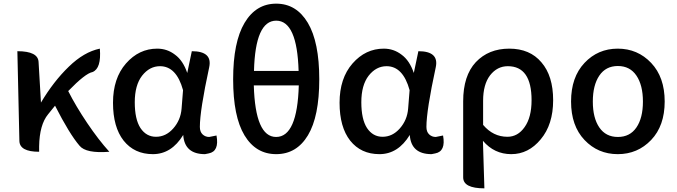

<svg xmlns="http://www.w3.org/2000/svg" viewBox="-20 -830 3703 1050"><path d="M194 0Q87 0 86 -60L75 -550Q189 -550 191 -490L204 -269Q273 -385 356 -465Q439 -546 526 -564Q535 -456 486 -436Q447 -429 353 -332Q395 -249 457 -157Q519 -65 578 0Q450 10 415 -33Q360 -97 281 -252Q278 -248 264 -231Q251 -215 243 -205Q196 -148 194 -30V0Z M982 -92Q918 13 816 13Q715 13 656 -61Q598 -135 598 -268Q598 -402 669 -483Q740 -564 840 -564Q894 -564 937 -531Q981 -499 1004 -431L1029 -550Q1143 -550 1124 -462Q1073 -226 1073 -136Q1073 -109 1088 -95Q1103 -81 1124 -81L1164 -89Q1180 -2 1121 9L1101 13Q989 13 982 -92ZM748 -130Q780 -82 833 -82Q887 -82 927 -127Q968 -173 973 -236L981 -337Q945 -468 855 -468Q798 -468 757 -416Q717 -364 717 -271Q717 -178 748 -130Z M1726 -396.5Q1726 -193 1664 -90Q1602 13 1490.5 13Q1379 13 1317 -90Q1255 -193 1255 -396.5Q1255 -600 1317.5 -705Q1380 -810 1490.5 -810Q1601 -810 1663.5 -705Q1726 -600 1726 -396.5ZM1613 -442Q1605 -717 1490.5 -717Q1376 -717 1369 -442ZM1490 -81Q1606 -81 1614 -363H1368Q1376 -81 1490 -81Z M2221 -92Q2157 13 2055 13Q1954 13 1895 -61Q1837 -135 1837 -268Q1837 -402 1908 -483Q1979 -564 2079 -564Q2133 -564 2176 -531Q2220 -499 2243 -431L2268 -550Q2382 -550 2363 -462Q2312 -226 2312 -136Q2312 -109 2327 -95Q2342 -81 2363 -81L2403 -89Q2419 -2 2360 9L2340 13Q2228 13 2221 -92ZM1987 -130Q2019 -82 2072 -82Q2126 -82 2166 -127Q2207 -173 2212 -236L2220 -337Q2184 -468 2094 -468Q2037 -468 1996 -416Q1956 -364 1956 -271Q1956 -178 1987 -130Z M2629 200Q2513 200 2513 140V-276Q2513 -416 2582 -490Q2652 -564 2765 -564Q2878 -564 2941 -489Q3005 -415 3005 -282Q3005 -149 2937 -68Q2870 13 2776 13Q2683 13 2621 -60Q2629 179 2629 200ZM2755 -82Q2812 -82 2849 -135Q2887 -188 2887 -282Q2887 -468 2757 -468Q2699 -468 2660 -418Q2622 -368 2622 -279V-147Q2677 -82 2755 -82Z M3615 -275Q3615 -142 3541 -64.5Q3467 13 3358.5 13Q3250 13 3176.5 -64.5Q3103 -142 3103 -275Q3103 -408 3176.5 -486Q3250 -564 3358.5 -564Q3467 -564 3541 -486Q3615 -408 3615 -275ZM3257.5 -133Q3293 -81 3359 -81Q3425 -81 3460.5 -133Q3496 -185 3496 -274.5Q3496 -364 3460.5 -416.5Q3425 -469 3359 -469Q3293 -469 3257.5 -416.5Q3222 -364 3222 -274.5Q3222 -185 3257.5 -133Z"/></svg>

Font: Swei Half Moon CJK TC
Style: Medium
Weight: 500
Version: Version 2.125